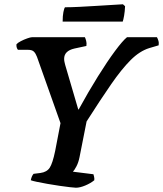

<svg xmlns="http://www.w3.org/2000/svg" viewBox="-20 -878 763 898"><path d="M335 0Q328 0 307 -2.5Q286 -5 258 -9Q230 -13 202 -18Q174 -23 152.5 -27.5Q131 -32 124 -35Q128 -55 137 -65L169 -69Q199 -73 212.5 -93.5Q226 -114 238 -172L263 -302L153 -612Q147 -628 138.5 -636.5Q130 -645 111 -645H64Q61 -648 58.5 -655Q56 -662 57 -671Q63 -678 77.5 -685.5Q92 -693 107.5 -698.5Q123 -704 130 -704H377Q380 -698 383 -687Q386 -676 384 -663L328 -651Q280 -640 280 -603Q280 -595 281.5 -588.5Q283 -582 285 -574L346 -366H348Q394 -450 438 -520.5Q482 -591 518 -639.5Q554 -688 574 -704H714Q717 -699 720.5 -688.5Q724 -678 722 -666L678 -653Q633 -639 591 -597Q549 -555 499.5 -483.5Q450 -412 385 -310L352 -143Q347 -118 337.5 -100Q328 -82 321 -75L417 -63Q418 -59 420 -51.5Q422 -44 421 -35Q404 -21 379 -10.5Q354 0 335 0ZM273 -777Q273 -804 276.5 -821.5Q280 -839 284 -844Q313 -844 352 -846Q391 -848 431.5 -850.5Q472 -853 505 -855Q538 -857 555 -858L565 -849Q564 -825 560.5 -805Q557 -785 554 -777Z"/></svg>

Font: Texturina 72pt 72pt Regular
Style: Bold Italic
Weight: 700
Italic angle: -11°
Designer: Guillermo Torres Carreño
Foundry: Omnibus-Type
Version: Version 1.002; ttfautohint (v1.8.3)